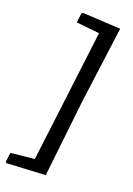

<svg xmlns="http://www.w3.org/2000/svg" viewBox="-178 -704 618 889"><g transform="rotate(20 130.5 -259.5)"><path d="M-26 128 -30 122 -24 77 92 65 172 -584 58 -596 64 -642 70 -647 257 -637 207 -259 165 118Z"/></g></svg>

Font: Alegreya Sans Medium
Style: Italic
Weight: 500
Italic angle: -7°
Designer: Juan Pablo del Peral
Foundry: Huerta Tipografica
Version: Version 2.007